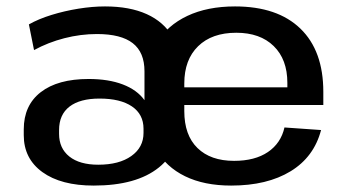

<svg xmlns="http://www.w3.org/2000/svg" viewBox="-20 -569 1086 598"><path d="M272 9Q170 9 112 -33Q54 -75 54 -148V-166Q54 -241 107 -282Q160 -323 256 -323Q318 -323 362.5 -306Q407 -289 430 -257V-347Q430 -406 393.5 -434.5Q357 -463 282 -463Q231 -463 180.5 -450Q130 -437 86 -413L70 -493Q100 -510 140.5 -522.5Q181 -535 224.5 -542Q268 -549 307 -549Q384 -549 437 -525Q490 -501 517.5 -454.5Q545 -408 545 -342V-213Q545 -104 475 -47.5Q405 9 272 9ZM286 -56Q351 -56 389 -83Q427 -110 427 -155V-168Q427 -213 391 -237.5Q355 -262 290 -262Q229 -262 196.5 -237Q164 -212 164 -164V-152Q164 -107 196 -81.5Q228 -56 286 -56ZM700 9Q616 9 556.5 -20Q497 -49 465.5 -104Q434 -159 434 -236V-304Q434 -380 467.5 -435Q501 -490 563.5 -519.5Q626 -549 712 -549Q844 -549 915.5 -480Q987 -411 987 -283V-242H531V-297H893L875 -276V-311Q875 -384 832.5 -425.5Q790 -467 716 -467Q640 -467 597 -425Q554 -383 554 -309V-223Q554 -148 595 -108Q636 -68 709 -68Q774 -68 814.5 -95.5Q855 -123 866 -172L980 -164Q958 -80 885 -35.5Q812 9 700 9Z"/></svg>

Font: Pathway Extreme 72pt SemiBold
Style: Regular
Weight: 600
Designer: Eduardo Rodriguez Tunni
Foundry: Eduardo Rodriguez Tunni
Version: Version 1.001;gftools[0.9.26]